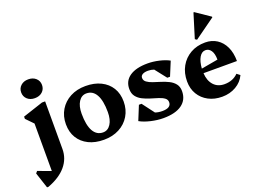

<svg xmlns="http://www.w3.org/2000/svg" viewBox="-192 -1168 2420 1775"><g transform="rotate(-20 1018.0 -280.5)"><path d="M1 248 -50 93 -34 74 94 121V-346L25 -417V-439L225 -505H256V-37Q256 58 194.5 131Q133 204 15 248ZM178 -565Q133 -565 104.5 -591Q76 -617 76 -658Q76 -698 104.5 -724Q133 -750 178 -750Q224 -750 252.5 -724Q281 -698 281 -658Q281 -617 252.5 -591Q224 -565 178 -565Z M648 15Q561 15 497.5 -16.5Q434 -48 399 -105Q364 -162 364 -240Q364 -319 401 -380.5Q438 -442 503.5 -476.5Q569 -511 654 -511Q740 -511 804 -479.5Q868 -448 903 -391Q938 -334 938 -256Q938 -177 901 -115.5Q864 -54 798.5 -19.5Q733 15 648 15ZM663 -52Q710 -52 738.5 -96Q767 -140 767 -214Q767 -327 734 -385.5Q701 -444 639 -444Q591 -444 562.5 -400Q534 -356 534 -282Q534 -169 567 -110.5Q600 -52 663 -52Z M1232 15Q1173 15 1109 0Q1045 -15 1003 -39L1060 -179H1086L1175 -61Q1206 -50 1245 -50Q1331 -50 1331 -106Q1331 -132 1309 -148Q1287 -164 1252 -175Q1217 -186 1178.5 -197.5Q1140 -209 1105 -226.5Q1070 -244 1048 -272.5Q1026 -301 1026 -346Q1026 -425 1088.5 -468Q1151 -511 1265 -511Q1319 -511 1377.5 -497.5Q1436 -484 1476 -462L1419 -324H1392L1304 -436Q1277 -446 1246 -446Q1211 -446 1191.5 -434.5Q1172 -423 1172 -402Q1172 -376 1194.5 -359.5Q1217 -343 1251.5 -331.5Q1286 -320 1325 -308Q1364 -296 1399 -278.5Q1434 -261 1456 -233Q1478 -205 1478 -162Q1478 -77 1414.5 -31Q1351 15 1232 15Z M1811 15Q1735 15 1676.5 -16Q1618 -47 1585 -102Q1552 -157 1552 -229Q1552 -312 1587.5 -375.5Q1623 -439 1686 -475Q1749 -511 1831 -511Q1896 -511 1945.5 -479Q1995 -447 2022.5 -388.5Q2050 -330 2050 -249H1721Q1725 -174 1764.5 -130.5Q1804 -87 1870 -87Q1953 -87 2005 -140L2036 -116Q2008 -55 1947.5 -20Q1887 15 1811 15ZM1810 -443Q1773 -443 1749.5 -403Q1726 -363 1721 -294L1885 -323Q1885 -382 1864 -412.5Q1843 -443 1810 -443ZM1771 -560 1753 -572 1826 -809H1833L1974 -713V-706Z"/></g></svg>

Font: Platypi
Style: Bold
Weight: 700
Designer: David Sargent
Foundry: Bolt Cutter Type
Version: Version 1.200; ttfautohint (v1.8.4.7-5d5b)